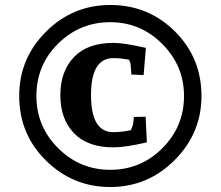

<svg xmlns="http://www.w3.org/2000/svg" viewBox="-20 -635 885 770"><path d="M788 -250Q788 -101 680.5 7Q573 115 422 115Q272 115 164.5 9Q57 -97 57 -250Q57 -401 164.5 -508Q272 -615 422 -615Q575 -615 681.5 -509Q788 -403 788 -250ZM718 -250Q718 -371 631 -458.5Q544 -546 422 -546Q300 -546 213 -460Q126 -374 126 -250Q126 -128 213 -41Q300 46 422 46Q545 46 631.5 -41Q718 -128 718 -250ZM564 -167 569 -64Q482 -44 435 -44Q331 -44 276.5 -101Q222 -158 222 -253Q222 -349 276.5 -406Q331 -463 435 -463Q478 -463 565 -443L556 -334L507 -336L504 -375Q504 -382 497 -396Q461 -402 435 -402Q345 -402 345 -254Q345 -105 434 -105Q468 -105 505 -113Q514 -135 514 -138L517 -166Z"/></svg>

Font: Andada
Style: Bold
Weight: 700
Designer: Carolina Giovagnoli
Foundry: Carolina Giovagnoli
Version: Version 1.003